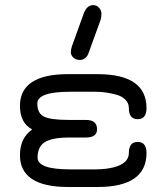

<svg xmlns="http://www.w3.org/2000/svg" viewBox="-20 -746 660 766"><path d="M351.6 -725.6Q366.2 -725.6 375.5 -714.8Q384.8 -704.1 384.8 -691.4Q384.8 -678.7 381.8 -668L334 -536.1Q324.2 -506.8 297.9 -506.8Q283.2 -506.8 272.9 -516.1Q262.7 -525.4 262.7 -537.1Q262.7 -548.8 266.6 -560.5L314.5 -693.4Q327.1 -725.6 351.6 -725.6ZM322.3 -197.3H254.9Q188.5 -197.3 159.2 -179.2Q129.9 -161.1 129.9 -117.2Q129.9 -70.3 258.8 -70.3H362.3Q399.4 -70.3 432.6 -78.1Q494.1 -93.8 494.1 -135.7Q494.1 -179.7 529.3 -179.7Q564.5 -179.7 564.5 -135.7Q564.5 0 369.1 0H252Q59.6 0 59.6 -127Q59.6 -195.3 108.4 -229.5Q59.6 -255.9 59.6 -323.2Q59.6 -450.2 252 -450.2H369.1Q564.5 -450.2 564.5 -314.5Q564.5 -270.5 529.3 -270.5Q494.1 -270.5 494.1 -314.5Q494.1 -335 479.5 -349.1Q464.8 -363.3 441.4 -369.1Q399.4 -379.9 362.3 -379.9H258.8Q128.9 -379.9 128.9 -333Q128.9 -293.9 155.3 -280.8Q181.6 -267.6 254.9 -267.6H322.3Q367.2 -267.6 367.2 -230.5Q367.2 -197.3 322.3 -197.3Z"/></svg>

Font: Jura
Style: DemiBold
Weight: 600
Version: Version 2.5